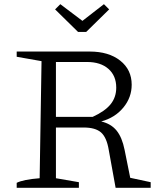

<svg xmlns="http://www.w3.org/2000/svg" viewBox="-20 -900 763 920"><path d="M604 -48 702 -27V0H534L501 -182Q491 -242 464 -265.5Q437 -289 381 -289H216V-340H424Q483 -367 510 -400.5Q537 -434 537 -480Q537 -537 499.5 -570Q462 -603 397 -603H248V-46L358 -27V0H60V-24Q76 -32 103.5 -37.5Q131 -43 170 -46L179 -607L60 -628V-653H410Q501 -653 556 -609.5Q611 -566 611 -494Q611 -433 571 -384.5Q531 -336 465 -318Q512 -307 538.5 -274.5Q565 -242 577 -182ZM354 -747 244 -855 269 -880 375 -800 478 -880 503 -855 393 -747Z"/></svg>

Font: Piazzolla Thin Light
Style: Regular
Weight: 300
Version: Version 2.005